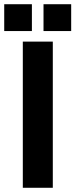

<svg xmlns="http://www.w3.org/2000/svg" viewBox="-36 -889 357 909"><path d="M72 0H214V-692H72ZM170 -742H301V-869H170ZM-16 -742H115V-869H-16Z"/></svg>

Font: Ronzino
Style: Bold
Weight: 700
Designer: Nunzio Mazzaferro
Foundry: Collletttivo
Version: Version 1.000;Glyphs 3.3 (3337)